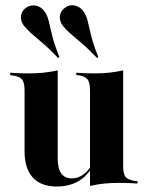

<svg xmlns="http://www.w3.org/2000/svg" viewBox="-20 -692 557 724"><path d="M197.6 -417.7V-208.9H72.6V-350.8Q72.6 -380.6 63.3 -392.3Q54 -404 28.2 -407.3L18.5 -408.9V-417.7Q41.1 -416.1 57.7 -415.7Q74.2 -415.3 90.3 -415.3Q119.4 -415.3 145.6 -418.1Q171.8 -421 197.6 -426.6ZM197.6 -208.9V-94.4Q197.6 -56.5 210.9 -37.9Q224.2 -19.4 250.8 -19.4Q279.8 -19.4 304 -41.9Q328.2 -64.5 346.8 -112.9L349.2 -109.7Q327.4 -46 288.7 -17.3Q250 11.3 194.4 11.3Q134.7 11.3 103.6 -22.6Q72.6 -56.5 72.6 -121.8V-208.9ZM319.4 0V-208.9H444.4V-66.9Q444.4 -37.1 453.2 -25.4Q462.1 -13.7 488.7 -9.7L498.4 -8.9V0Q475.8 -1.6 459.7 -2Q443.5 -2.4 426.6 -2.4Q397.6 -2.4 371.4 0.4Q345.2 3.2 319.4 8.9ZM444.4 -417.7V-208.9H319.4V-350.8Q319.4 -380.6 310.1 -392.7Q300.8 -404.8 275.8 -408.1L267.7 -408.9V-417.7Q290.3 -416.1 306.5 -415.7Q322.6 -415.3 337.9 -415.3Q366.9 -415.3 392.7 -418.1Q418.5 -421 444.4 -426.6ZM199.2 -473.4Q165.3 -508.9 140.3 -529.8Q115.3 -550.8 98.4 -565.7Q81.5 -580.6 69.4 -596Q56.5 -614.5 59.3 -633.1Q62.1 -651.6 78.2 -662.9Q96 -675 116.1 -670.6Q136.3 -666.1 148.4 -648.4Q159.7 -632.3 164.5 -609.7Q169.4 -587.1 177.4 -555.2Q185.5 -523.4 204 -476.6ZM346 -473.4Q312.1 -508.9 287.1 -529.8Q262.1 -550.8 245.2 -565.7Q228.2 -580.6 216.1 -596Q203.2 -614.5 206 -633.1Q208.9 -651.6 225 -662.9Q242.7 -675.8 262.9 -671Q283.1 -666.1 295.2 -648.4Q306.5 -632.3 311.3 -609.7Q316.1 -587.1 324.2 -555.2Q332.3 -523.4 350.8 -476.6Z"/></svg>

Font: Playfair 144pt SemiCondensed ExtraBold
Style: Regular
Weight: 800
Width: 4
Designer: Claus Eggers Sørensen
Foundry: Claus Eggers Sørensen
Version: Version 2.203